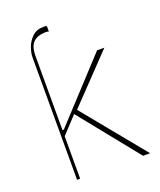

<svg xmlns="http://www.w3.org/2000/svg" viewBox="-137 -825 762 912"><g transform="rotate(-20 244.0 -369.0)"><path d="M427.6 0 187.5 -298.3 109.4 -214.5V0H93.8V-616.5Q93.4 -639.6 103.5 -667.8Q113.6 -696 135.1 -716.6Q156.6 -737.2 190.3 -737.2Q190.7 -737.2 191.8 -737.2Q194.2 -737.6 199.4 -737.6Q204.5 -737.6 208.8 -734.4V-707.4Q205.3 -709.5 193.2 -710.2Q153.4 -709.9 131.2 -689.6Q109 -669.4 109.4 -616.5V-245.7H116.5L393.5 -545.5H430.4L207.4 -312.5L463.1 0Z"/></g></svg>

Font: Inter UI Thin
Style: Regular
Weight: 100
Designer: Rasmus Andersson
Foundry: rsms
Version: 3.2;8d6f07862